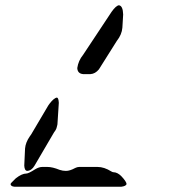

<svg xmlns="http://www.w3.org/2000/svg" viewBox="-20 -708 690 728"><path d="M440 0H35Q21 -1 20 -10Q20 -13 37 -29Q39 -31 40 -32Q63 -50 80 -50Q88 -50 113 -66Q128 -75 140 -75H160Q179 -75 206 -64Q218 -60 230 -60Q245 -60 265 -71Q273 -75 280 -75H350Q375 -75 402 -58Q407 -55 410 -55Q425 -55 440 -40Q459 -20 460 -10Q457 -2 440 0ZM72 -80 75 -145Q77 -168 93 -191Q96 -195 98 -198L163 -308Q165 -310 168 -315Q185 -337 196 -338Q202 -337 203 -318L198 -240Q198 -236 197 -233Q196 -230 195.5 -227Q195 -224 194 -221.5Q193 -219 192 -217Q191 -215 190 -213.5Q189 -212 188.5 -211Q188 -210 187 -209L186 -208L111 -80Q100 -61 83 -60Q73 -61 72 -80ZM323 -427H295Q274 -429 273 -450Q277 -478 295 -500L403 -663Q420 -687 431 -688Q446 -686 447 -653L444 -603Q442 -577 423 -553L355 -445Q341 -428 323 -427Z"/></svg>

Font: Segment14
Style: Regular
Weight: 400
Monospace: yes
Designer: Paul Flo Williams
Foundry: His Deeds Are Dust
Version: Version 1.002